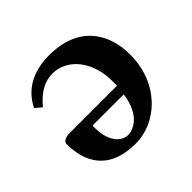

<svg xmlns="http://www.w3.org/2000/svg" viewBox="-121 -568 704 704"><g transform="rotate(-45 230.5 -216.0)"><path d="M64 -324C101 -369 138 -387 176 -387C254 -387 312 -312 312 -214V-188H69C45 -188 30 -181 30 -167C30 -82 65 11 212 11C317 11 427 -82 427 -235C427 -345 367 -443 215 -443C146 -443 76 -420 39 -345ZM307 -148C293 -46 234 -31 213 -31C186 -31 145 -57 145 -137C145 -143 145 -146 147 -148Z"/></g></svg>

Font: Libertinus Serif Semibold
Style: Regular
Weight: 600
Designer: Philipp H. Poll, Khaled Hosny
Foundry: Caleb Maclennan
Version: Version 7.050;RELEASE